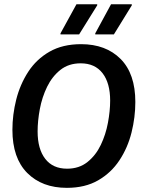

<svg xmlns="http://www.w3.org/2000/svg" viewBox="-20 -870 669 902"><path d="M294.2 12.5Q177.5 12.5 107.9 -57.5Q38.3 -127.5 38.3 -260Q38.3 -330.8 56.2 -402.1Q74.2 -473.3 112.5 -532.5Q150.8 -591.7 212.5 -627.1Q274.2 -662.5 360.8 -662.5Q477.5 -662.5 546.7 -592.9Q615.8 -523.3 615.8 -390.8Q615.8 -319.2 597.9 -247.5Q580 -175.8 541.2 -117.1Q502.5 -58.3 441.2 -22.9Q380 12.5 294.2 12.5ZM295 -77.5Q351.7 -77.5 390.8 -108.8Q430 -140 453.3 -188.8Q476.7 -237.5 487.1 -293.3Q497.5 -349.2 497.5 -397.5Q497.5 -480 461.7 -526.2Q425.8 -572.5 359.2 -572.5Q302.5 -572.5 263.8 -541.7Q225 -510.8 201.2 -462.1Q177.5 -413.3 167.1 -357.5Q156.7 -301.7 156.7 -252.5Q156.7 -170 192.5 -123.8Q228.3 -77.5 295 -77.5ZM264.2 -708.3V-713.3L339.2 -850H436.7V-845L351.7 -708.3ZM427.5 -708.3V-713.3L501.7 -850H599.2V-845L515 -708.3Z"/></svg>

Font: Familjen Grotesk GF Medium
Style: Italic
Weight: 500
Designer: Anders Wikstroem, Jonas Baeckman, Matilda Gysing, Kristian Moeller
Foundry: Familjen STHML AB
Version: Version 2.000; Beta; Release 4; Build 6